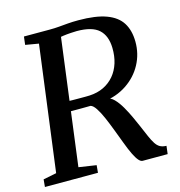

<svg xmlns="http://www.w3.org/2000/svg" viewBox="-110 -849 885 946"><g transform="rotate(-15 332.0 -375.5)"><path d="M3 0 6.5 -38 74 -51.5 157.5 -690 90 -701.5 95 -743H226Q252 -743 274.2 -745Q296.5 -747 320.5 -749Q344.5 -751 374 -751Q463 -751 516.5 -731.2Q570 -711.5 594.2 -672.8Q618.5 -634 619 -576.5Q619.5 -514.5 591 -461.5Q562.5 -408.5 510.5 -373.8Q458.5 -339 389 -331L409.5 -340.5Q428.5 -341.5 447 -322.5Q465.5 -303.5 482 -274.8Q498.5 -246 511.5 -217.5Q524.5 -189 532.5 -170.5Q547.5 -135.5 558.2 -110.8Q569 -86 579 -70.8Q589 -55.5 601.8 -48.5Q614.5 -41.5 634 -41L629 0H501.5Q492 0 481.5 -12Q471 -24 459 -48.5Q447 -73 433 -110.5Q419.5 -146.5 405.5 -183.2Q391.5 -220 377.8 -251.5Q364 -283 350.2 -303.8Q336.5 -324.5 323.5 -328Q320.5 -328 306.8 -327.8Q293 -327.5 274.8 -327.5Q256.5 -327.5 238.8 -327.5Q221 -327.5 209.5 -327.5L216.5 -379Q227 -378.5 244.2 -378.2Q261.5 -378 280 -378Q298.5 -378 313.2 -378Q328 -378 332.5 -378.5Q373 -380.5 404.8 -396Q436.5 -411.5 458.5 -437.8Q480.5 -464 491.5 -499.2Q502.5 -534.5 501.5 -576.5Q500 -638.5 465.5 -670Q431 -701.5 353 -701.5Q343 -701.5 322.8 -700.2Q302.5 -699 282.5 -696.2Q262.5 -693.5 253 -689.5L275 -726L187.5 -51.5L277 -38L273.5 0Z"/></g></svg>

Font: Merriweather 36pt Medium
Style: Italic
Weight: 500
Italic angle: -7.8°
Version: Version 2.101